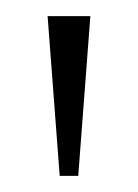

<svg xmlns="http://www.w3.org/2000/svg" viewBox="-20 -734 171 238"><path d="M54 -516H77L92 -714H39Z"/></svg>

Font: Noto Serif Armenian ExtraCondensed ExtraLight
Style: Regular
Weight: 200
Width: 2
Designer: Monotype Design Team
Foundry: Monotype Imaging Inc.
Version: Version 2.008